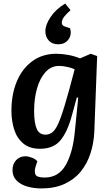

<svg xmlns="http://www.w3.org/2000/svg" viewBox="-20 -825 629 1075"><path d="M418 -278 410 -279 384 -184Q359 -89 319.5 -40.5Q280 8 204 8Q146 8 110.5 -21.5Q75 -51 59.5 -99.5Q44 -148 44 -204Q44 -298 74.5 -370Q105 -442 161.5 -483Q218 -524 296 -524Q326 -524 362 -517.5Q398 -511 428 -498L488 -524L524 -511L508 -86Q505 -23 486.5 34Q468 91 432.5 135Q397 179 342 204.5Q287 230 211 230Q170 230 133 219.5Q96 209 73 186Q50 163 50 127Q50 93 70.5 71.5Q91 50 122 50Q138 50 159 58Q180 66 189 78L180 106Q171 133 178 151Q185 169 230 169Q308 169 348 99Q388 29 399 -88ZM235 -71Q261 -71 280 -90.5Q299 -110 318.5 -163Q338 -216 366 -317L398 -437Q382 -445 356 -450.5Q330 -456 311 -456Q266 -456 234.5 -421Q203 -386 187 -329Q171 -272 171 -204Q171 -139 185 -105Q199 -71 235 -71ZM345 -805 375 -768Q355 -751 340.5 -733Q326 -715 326 -697Q326 -683 342 -677L372 -667Q379 -647 374 -626.5Q369 -606 351.5 -591.5Q334 -577 306 -577Q272 -577 253 -598Q234 -619 234 -650Q234 -686 263 -729.5Q292 -773 345 -805Z"/></svg>

Font: Literata 12pt SemiBold
Style: Italic
Weight: 600
Italic angle: -2°
Designer: Latin by Veronika Burian and Jose Scaglione. Greek by Irene Vlachou. Cyrillic by Vera Evstafieva
Foundry: TypeTogether
Version: Version 3.002